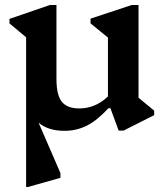

<svg xmlns="http://www.w3.org/2000/svg" viewBox="-20 -513 658 772"><path d="M239 13Q173 13 135 -20L223 183V202L92 239H85V-363L18 -419V-437L181 -493H207V-195Q207 -131 228.5 -104Q250 -77 299 -77Q363 -77 414 -125V-362L344 -419V-438L510 -493H537V-120L600 -68V-50L477 12H457L424 -78H416Q371 -29 329.5 -8Q288 13 239 13Z"/></svg>

Font: Platypi Medium
Style: Regular
Weight: 500
Designer: David Sargent
Foundry: Bolt Cutter Type
Version: Version 1.200; ttfautohint (v1.8.4.7-5d5b)